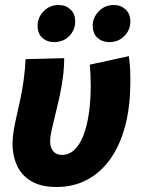

<svg xmlns="http://www.w3.org/2000/svg" viewBox="-20 -734 570 766"><path d="M206 12Q144 12 105 -11Q66 -34 48 -73.5Q30 -113 30 -160Q30 -184 34.5 -212Q39 -240 46.5 -272Q54 -304 61.5 -340Q69 -376 74.5 -415.5Q80 -455 82 -498L236 -502Q236 -462 230.5 -422Q225 -382 216.5 -343.5Q208 -305 199.5 -271.5Q191 -238 185.5 -212.5Q180 -187 180 -172Q180 -145 192.5 -130.5Q205 -116 226 -116Q255 -116 276.5 -136Q298 -156 312.5 -193Q327 -230 334.5 -281Q342 -332 342 -394Q342 -414 341 -435.5Q340 -457 338 -476L494 -510Q499 -473 499.5 -451Q500 -429 500 -409Q500 -308 479 -230Q458 -152 419 -98Q380 -44 326 -16Q272 12 206 12ZM196 -566Q168 -566 149 -583Q130 -600 130 -632Q130 -664 154 -689Q178 -714 214 -714Q242 -714 261 -696.5Q280 -679 280 -648Q280 -614 256 -590Q232 -566 196 -566ZM416 -566Q388 -566 369 -583Q350 -600 350 -632Q350 -664 374 -689Q398 -714 434 -714Q462 -714 481 -696.5Q500 -679 500 -648Q500 -614 476 -590Q452 -566 416 -566Z"/></svg>

Font: Source Sans 3 Black
Style: Italic
Weight: 900
Italic angle: -11°
Designer: Paul D. Hunt
Foundry: Adobe
Version: Version 3.052;hotconv 1.1.0;makeotfexe 2.6.0